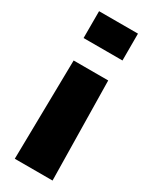

<svg xmlns="http://www.w3.org/2000/svg" viewBox="-173 -537 580 731"><g transform="rotate(30 116.5 -171.5)"><path d="M31 -495H202V-377H31ZM41 -284H193L200 152H34Z"/></g></svg>

Font: Pridi SemiBold
Style: Regular
Weight: 600
Designer: Katatrad Team
Foundry: CadsonDemak
Version: Version 1.001